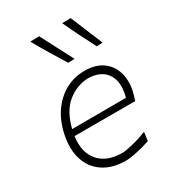

<svg xmlns="http://www.w3.org/2000/svg" viewBox="-189 -885 906 1001"><g transform="rotate(-30 264.0 -384.0)"><path d="M273 9.5Q193 9.5 139.5 -25.8Q86 -61 65.5 -124.2Q45 -187.5 63 -271Q78 -342.5 114.5 -394.8Q151 -447 203.2 -475.8Q255.5 -504.5 317.5 -504.5Q384.5 -504.5 425.8 -474.8Q467 -445 481.8 -395.8Q496.5 -346.5 484 -287.5Q481.5 -275.5 477 -261Q472.5 -246.5 469 -235.5H104Q91 -144 137.2 -89.5Q183.5 -35 277.5 -35Q295.5 -35 338.2 -45Q381 -55 429 -74L422 -22Q386.5 -10 343 -0.2Q299.5 9.5 273 9.5ZM316.5 -461.5Q247.5 -459.5 191.5 -414.8Q135.5 -370 111.5 -273.5L436 -274.5Q438.5 -284.5 440.5 -293.5Q456 -369 422.8 -414.2Q389.5 -459.5 316.5 -461.5ZM266.5 -583Q237.5 -631.5 207 -680.5Q176.5 -729.5 150.5 -777.5L204.5 -778.5Q229.5 -730 254.8 -681.5Q280 -633 305.5 -584.5ZM438.5 -583Q413.5 -631.5 388.8 -681Q364 -730.5 342.5 -777.5L394 -778.5Q414 -730 434 -681.8Q454 -633.5 474.5 -584.5Z"/></g></svg>

Font: Commissioner Loud ExtraLight
Style: Italic
Weight: 200
Italic angle: -12°
Designer: Kostas Bartsokas
Foundry: Kostas Bartsokas
Version: Version 1.000; ttfautohint (v1.8.3)